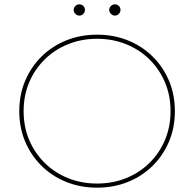

<svg xmlns="http://www.w3.org/2000/svg" viewBox="-20 -863 897 886"><path d="M428 3Q351 3 285.5 -23.5Q220 -50 171.5 -98Q123 -146 96 -210Q69 -274 69 -350Q69 -426 96 -490Q123 -554 171.5 -602Q220 -650 285.5 -676.5Q351 -703 428 -703Q505 -703 570.5 -676.5Q636 -650 684.5 -602Q733 -554 760 -490Q787 -426 787 -350Q787 -274 760 -210Q733 -146 684.5 -98Q636 -50 570.5 -23.5Q505 3 428 3ZM428 -16Q500 -16 562 -41Q624 -66 670 -111.5Q716 -157 741.5 -217.5Q767 -278 767 -350Q767 -422 741.5 -482.5Q716 -543 670 -588.5Q624 -634 562 -659Q500 -684 428 -684Q356 -684 294 -659Q232 -634 186 -588.5Q140 -543 114.5 -482.5Q89 -422 89 -350Q89 -278 114.5 -217.5Q140 -157 186 -111.5Q232 -66 294 -41Q356 -16 428 -16ZM510 -791Q500 -791 492 -799Q484 -807 484 -817Q484 -828 492 -835.5Q500 -843 510 -843Q521 -843 528.5 -835.5Q536 -828 536 -817Q536 -807 528.5 -799Q521 -791 510 -791ZM346 -791Q336 -791 328 -799Q320 -807 320 -817Q320 -828 328 -835.5Q336 -843 346 -843Q357 -843 364.5 -835.5Q372 -828 372 -817Q372 -807 364.5 -799Q357 -791 346 -791Z"/></svg>

Font: Montserrat Alternates Thin
Style: Regular
Weight: 100
Designer: Julieta Ulanovsky
Foundry: Julieta Ulanovsky
Version: Version 9.000